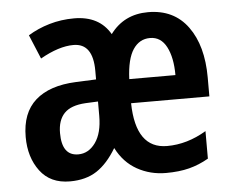

<svg xmlns="http://www.w3.org/2000/svg" viewBox="-45 -605 808 667"><g transform="rotate(-5 359.0 -271.5)"><path d="M494 -552Q584 -552 632.5 -485.5Q681 -419 681 -308V-242H408Q411 -83 520 -83Q590 -83 657 -123V-27Q624 -8 589 1Q554 10 508 10Q453 10 407.5 -15.5Q362 -41 336 -92Q305 -40 267 -15Q229 10 173 10Q105 10 69 -38Q33 -86 33 -157Q33 -241 82 -284.5Q131 -328 223 -332L294 -335V-365Q294 -461 226 -461Q175 -461 110 -424L75 -508Q109 -529 150 -541Q191 -553 236 -553Q324 -553 362 -487Q410 -552 494 -552ZM493 -462Q456 -462 434 -429Q412 -396 409 -326H570Q570 -387 550.5 -424.5Q531 -462 493 -462ZM294 -258 250 -256Q199 -253 176 -229Q153 -205 153 -160Q153 -81 210 -81Q246 -81 270 -114.5Q294 -148 294 -208Z"/></g></svg>

Font: Avrile Sans Condensed SemiBold
Style: Regular
Weight: 600
Width: 3
Designer: Monotype Design Team
Foundry: Monotype Imaging Inc.
Version: Version 2.001;September 10, 2019;FontCreator 11.5.0.2425 64-